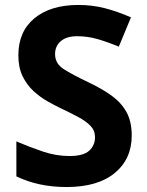

<svg xmlns="http://www.w3.org/2000/svg" viewBox="-20 -744 591 774"><path d="M511 -198Q511 -103 442.5 -46.5Q374 10 248 10Q135 10 46 -33V-174Q97 -152 151.5 -133.5Q206 -115 260 -115Q316 -115 339.5 -136.5Q363 -158 363 -191Q363 -218 344.5 -237Q326 -256 295 -272.5Q264 -289 224 -308Q199 -320 170 -336.5Q141 -353 114.5 -377.5Q88 -402 71 -437Q54 -472 54 -521Q54 -617 119 -670.5Q184 -724 296 -724Q352 -724 402.5 -711Q453 -698 508 -674L459 -556Q410 -576 371 -587Q332 -598 291 -598Q248 -598 225 -578Q202 -558 202 -526Q202 -488 236 -466Q270 -444 337 -412Q392 -386 430.5 -358Q469 -330 490 -292Q511 -254 511 -198Z"/></svg>

Font: Noto Sans Bengali
Style: Bold
Weight: 700
Designer: Jelle Bosma - Monotype Design Team
Foundry: Monotype Imaging Inc.
Version: Version 2.003; ttfautohint (v1.8.4.7-5d5b)